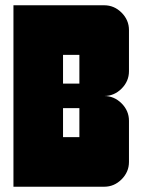

<svg xmlns="http://www.w3.org/2000/svg" viewBox="-20 -708 540 728"><path d="M281 -188V-298H219V-188ZM281 -391V-500H219V-391ZM469 -94Q469 -56 441 -28Q413 0 375 0H31V-688H375Q413 -688 441 -660Q469 -632 469 -594V-438Q469 -400 441 -372Q413 -344 375 -344Q413 -344 441 -316Q469 -288 469 -250Z"/></svg>

Font: CostaRica
Style: Normal
Weight: 900
Version: Version 1.3